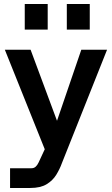

<svg xmlns="http://www.w3.org/2000/svg" viewBox="-20 -734 558 954"><path d="M30 200V102H136Q149 102 157.5 94Q166 86 172 73L250 -95L384 -487H512L287 78Q277 106 259.5 134.5Q242 163 211.5 181.5Q181 200 130 200ZM219 49 4 -487H132L287 -70ZM312 -587V-714H426V-587ZM103 -587V-714H217V-587Z"/></svg>

Font: SUSE SemiBold
Style: Regular
Weight: 600
Designer: Rene Bieder
Foundry: SUSE
Version: Version 1.000